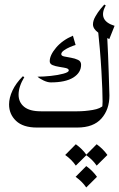

<svg xmlns="http://www.w3.org/2000/svg" viewBox="-20 -556 520 837"><path d="M333.5 -273.9Q333.5 -239.3 299.6 -218Q265.6 -196.8 201.2 -196.8Q187.5 -196.8 169.9 -205.1Q152.3 -213.4 143.6 -221.7Q169.4 -221.7 201.4 -225.1Q233.4 -228.5 256.6 -234.9Q279.8 -241.2 279.8 -249Q279.8 -256.3 267.3 -259.3Q254.9 -262.2 238.3 -264.6Q221.7 -267.1 209.2 -272.2Q196.8 -277.3 196.8 -289.1Q196.8 -315.4 224.4 -348.1Q252 -380.9 297.9 -400.4L309.6 -359.9Q300.3 -357.4 285.4 -351.1Q270.5 -344.7 258.8 -336.4Q247.1 -328.1 247.1 -319.8Q247.1 -312.5 260 -309.8Q272.9 -307.1 290 -304.2Q307.1 -301.3 320.3 -294.9Q333.5 -288.6 333.5 -273.9ZM293 0H141.1Q80.6 0 50 -29.1Q19.5 -58.1 19.5 -100.6Q19.5 -129.4 34.4 -161.4Q49.3 -193.4 79.6 -223.6L85.9 -219.7Q61 -178.2 61 -143.1Q61 -110.4 85 -90.6Q108.9 -70.8 158.2 -70.8H293Q301.8 -70.8 305.7 -60.1Q309.6 -49.3 309.6 -37.6Q309.6 -24.9 306.2 -12.5Q302.7 0 293 0ZM404.8 -450.2 446.3 -418.5Q452.1 -304.7 453.9 -241Q455.6 -177.2 457 -139.6Q457 -78.6 422.1 -39.3Q387.2 0 316.9 0Q296.9 0 296.9 -35.6Q296.9 -70.8 316.9 -70.8Q350.1 -70.8 384.5 -76.7Q418.9 -82.5 431.6 -97.7L424.3 -81.1Q425.3 -85.4 426.3 -93.5Q427.2 -101.6 427.2 -113.3Q427.2 -157.7 422.1 -246.8Q417 -335.9 404.8 -450.2ZM434.6 -536.1 440.9 -532.7Q404.8 -466.3 479.5 -443.4L456.5 -385.7Q429.7 -397.9 407.5 -414.3Q385.3 -430.7 385.3 -449.7Q385.3 -465.8 395.8 -484.1Q406.2 -502.4 418.2 -517.1Q430.2 -531.7 434.6 -536.1ZM316.9 0H282.7Q258.8 0 258.8 -35.6Q258.8 -70.8 282.7 -70.8H316.9Q341.3 -70.8 341.3 -35.6Q341.3 0 316.9 0ZM356 168Q383.8 188 402.8 214.8L356 261.2Q338.4 235.4 309.6 214.8ZM310.5 72.8Q338.4 92.8 357.4 119.6L310.5 166Q293 140.1 264.2 119.6ZM401.4 72.8Q429.2 92.8 448.2 119.6L401.4 166Q383.8 140.1 355 119.6Z"/></svg>

Font: Lateef Light
Style: Regular
Weight: 300
Designer: SIL International
Foundry: SIL International
Version: Version 4.200